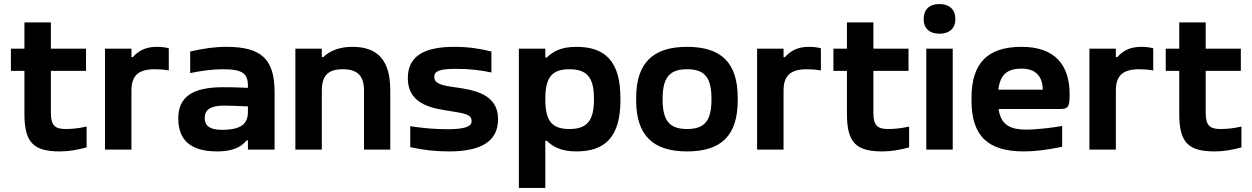

<svg xmlns="http://www.w3.org/2000/svg" viewBox="-20 -741 6203 951"><path d="M303 -102C250 -102 232 -123 232 -182V-390H406V-500H232V-630H101V-500H34V-390H101V-176C101 -34 147 9 277 9C322 9 365 1 409 -11V-114C367 -105 338 -102 303 -102Z M756 -509C701 -509 665 -489 638 -458H631V-500H500V0H631V-291C631 -366 664 -398 747 -398C763 -398 790 -397 816 -392V-502C797 -507 777 -509 756 -509Z M1102 -509C1042 -509 990 -501 922 -486V-379C979 -391 1035 -398 1084 -398C1180 -398 1208 -378 1208 -316V-306C1149 -309 1107 -309 1084 -309C932 -309 863 -260 863 -154C863 -44 928 9 1056 9C1120 9 1170 -6 1202 -46H1208V0H1340V-284C1340 -445 1278 -509 1102 -509ZM994 -157C994 -198 1024 -218 1091 -218C1114 -218 1159 -216 1208 -214V-187C1208 -127 1174 -98 1079 -98C1022 -98 994 -116 994 -157Z M1443 -500V0H1574V-291C1574 -365 1603 -398 1678 -398C1752 -398 1783 -365 1783 -291V0H1913V-295C1913 -442 1851 -509 1726 -509C1659 -509 1614 -489 1581 -458H1574V-500Z M2215 -190C2285 -179 2316 -173 2316 -141C2316 -113 2279 -101 2196 -101C2134 -101 2077 -106 2012 -116V-12C2079 2 2133 9 2204 9C2362 9 2447 -40 2447 -151C2447 -276 2327 -296 2231 -309C2174 -317 2131 -325 2131 -360C2131 -388 2154 -400 2241 -400C2310 -400 2362 -393 2414 -382V-486C2352 -501 2299 -509 2230 -509C2076 -509 2000 -460 2000 -354C2000 -215 2137 -203 2215 -190Z M3053 -244V-256C3053 -435 2979 -509 2835 -509C2755 -509 2716 -483 2688 -456H2681V-500H2550V190H2681V-44H2688C2716 -17 2755 9 2835 9C2979 9 3053 -65 3053 -244ZM2681 -248V-252C2681 -359 2715 -398 2800 -398C2886 -398 2922 -359 2922 -252V-248C2922 -141 2886 -102 2800 -102C2715 -102 2681 -141 2681 -248Z M3131 -256V-244C3131 -70 3215 9 3383 9C3553 9 3634 -70 3634 -244V-256C3634 -430 3553 -509 3383 -509C3215 -509 3131 -430 3131 -256ZM3262 -248V-252C3262 -359 3298 -398 3383 -398C3469 -398 3504 -359 3504 -252V-248C3504 -141 3469 -102 3383 -102C3298 -102 3262 -141 3262 -248Z M3986 -509C3931 -509 3895 -489 3868 -458H3861V-500H3730V0H3861V-291C3861 -366 3894 -398 3977 -398C3993 -398 4020 -397 4046 -392V-502C4027 -507 4007 -509 3986 -509Z M4377 -102C4324 -102 4306 -123 4306 -182V-390H4480V-500H4306V-630H4175V-500H4108V-390H4175V-176C4175 -34 4221 9 4351 9C4396 9 4439 1 4483 -11V-114C4441 -105 4412 -102 4377 -102Z M4568 -500V0H4699V-500ZM4555 -645C4555 -602 4583 -574 4633 -574C4684 -574 4712 -602 4712 -645V-648C4712 -693 4683 -721 4633 -721C4582 -721 4555 -692 4555 -648Z M5278 -273C5278 -422 5203 -509 5040 -509C4874 -509 4792 -431 4792 -256V-244C4792 -66 4874 9 5052 9C5105 9 5170 1 5241 -14V-117C5198 -109 5114 -99 5064 -99C4977 -99 4937 -127 4926 -201H5227C5270 -201 5278 -209 5278 -273ZM4925 -297C4934 -371 4968 -401 5040 -401C5110 -401 5144 -363 5145 -297Z M5632 -509C5577 -509 5541 -489 5514 -458H5507V-500H5376V0H5507V-291C5507 -366 5540 -398 5623 -398C5639 -398 5666 -397 5692 -392V-502C5673 -507 5653 -509 5632 -509Z M6023 -102C5970 -102 5952 -123 5952 -182V-390H6126V-500H5952V-630H5821V-500H5754V-390H5821V-176C5821 -34 5867 9 5997 9C6042 9 6085 1 6129 -11V-114C6087 -105 6058 -102 6023 -102Z"/></svg>

Font: LT Wave Alt Bold
Style: Regular
Weight: 700
Designer: Daniel Lyons
Version: Version 2.5 (Glyphs App)